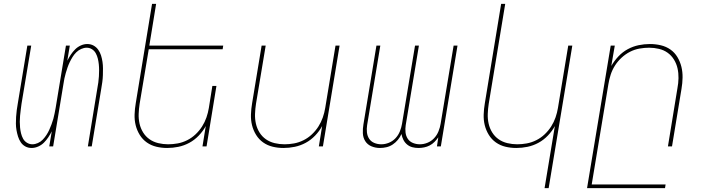

<svg xmlns="http://www.w3.org/2000/svg" viewBox="-20 -755 3640 990"><path d="M143 8Q125 8 110.5 0Q96 -8 87 -21.5Q78 -35 73 -51Q68 -67 65 -84Q62 -101 62 -118Q62 -135 63 -152.5Q64 -170 66.5 -188Q69 -206 72 -223L121 -520H141L91 -220Q89 -205 87 -189.5Q85 -174 83.5 -158.5Q82 -143 82 -127.5Q82 -112 83.5 -97Q85 -82 88.5 -67.5Q92 -53 99 -40Q106 -27 119 -19Q132 -11 147 -11Q161 -11 175.5 -17.5Q190 -24 200.5 -35Q211 -46 219.5 -59Q228 -72 234 -85.5Q240 -99 245.5 -113.5Q251 -128 255 -142Q259 -156 261.5 -170Q264 -184 267 -199L320 -520H340L327 -442Q335 -458 345 -473Q355 -488 367.5 -500.5Q380 -513 396.5 -520.5Q413 -528 430 -528Q448 -528 462.5 -520Q477 -512 486.5 -498.5Q496 -485 501 -469Q506 -453 508.5 -436Q511 -419 511 -402Q511 -385 510.5 -367.5Q510 -350 507.5 -332Q505 -314 502 -297L453 0H433L482 -300Q485 -315 487 -330.5Q489 -346 490 -361.5Q491 -377 491 -392.5Q491 -408 489.5 -423Q488 -438 484.5 -452.5Q481 -467 474 -480Q467 -493 454.5 -501Q442 -509 427 -509Q413 -509 398.5 -502.5Q384 -496 373 -485Q362 -474 354 -461Q346 -448 339.5 -434.5Q333 -421 328 -406.5Q323 -392 319 -378Q315 -364 312 -350Q309 -336 307 -321L254 0H234L247 -78Q239 -62 229 -47Q219 -32 206.5 -19.5Q194 -7 177 0.5Q160 8 143 8Z M842 8Q813 8 786 1.5Q759 -5 737 -20.5Q715 -36 700.5 -59.5Q686 -83 679.5 -109.5Q673 -136 674 -165Q675 -194 680 -223L764 -735H785L750 -520H1131L1128 -501H747L700 -220Q696 -194 695 -168Q694 -142 699.5 -117.5Q705 -93 718 -72Q731 -51 751 -37Q771 -23 796 -17Q821 -11 847 -11Q871 -11 896 -15.5Q921 -20 945 -32Q969 -44 988.5 -62.5Q1008 -81 1022 -103Q1036 -125 1044.5 -149.5Q1053 -174 1057 -199L1075 -312H1096L1045 0H1024L1041 -105Q1027 -79 1005 -56Q983 -33 956 -18.5Q929 -4 900 2Q871 8 842 8Z M1442 8Q1413 8 1386 1.5Q1359 -5 1337 -20.5Q1315 -36 1300.5 -59.5Q1286 -83 1279.5 -109.5Q1273 -136 1274 -165Q1275 -194 1280 -223L1329 -520H1350L1300 -220Q1296 -194 1295 -168Q1294 -142 1299.5 -117.5Q1305 -93 1318 -72Q1331 -51 1351 -37Q1371 -23 1396 -17Q1421 -11 1447 -11Q1471 -11 1496 -15.5Q1521 -20 1545 -32Q1569 -44 1588.5 -62.5Q1608 -81 1622 -103Q1636 -125 1644.5 -149.5Q1653 -174 1657 -199L1710 -520H1731L1645 0H1624L1641 -105Q1627 -79 1605 -56Q1583 -33 1556 -18.5Q1529 -4 1500 2Q1471 8 1442 8Z M1939 8Q1916 8 1895.5 -0.5Q1875 -9 1863.5 -27Q1852 -45 1851 -68Q1850 -91 1854 -114L1921 -520H1941L1873 -110Q1870 -91 1872 -72.5Q1874 -54 1883.5 -39.5Q1893 -25 1910 -18Q1927 -11 1946 -11Q1966 -11 1985.5 -19Q2005 -27 2019.5 -42.5Q2034 -58 2042 -78Q2050 -98 2053 -117L2120 -520H2140L2072 -110Q2069 -91 2071 -72.5Q2073 -54 2082.5 -39.5Q2092 -25 2109 -18Q2126 -11 2145 -11Q2165 -11 2184.5 -19Q2204 -27 2218.5 -42.5Q2233 -58 2241 -78Q2249 -98 2252 -117L2319 -520H2339L2253 0H2233L2240 -47Q2231 -34 2220 -23Q2209 -12 2195.5 -5Q2182 2 2167 5Q2152 8 2138 8Q2121 8 2106 4Q2091 0 2079 -10Q2067 -20 2060 -34Q2053 -48 2050 -64Q2043 -48 2031.5 -34Q2020 -20 2005 -10Q1990 0 1973 4Q1956 8 1939 8Z M2788 215 2841 -105Q2827 -79 2805 -56Q2783 -33 2756 -18.5Q2729 -4 2700 2Q2671 8 2642 8Q2613 8 2586 1.5Q2559 -5 2537 -20.5Q2515 -36 2500.5 -59.5Q2486 -83 2479.5 -109.5Q2473 -136 2474 -165Q2475 -194 2480 -223L2564 -735H2585L2500 -220Q2496 -194 2495 -168Q2494 -142 2499.5 -117.5Q2505 -93 2518 -72Q2531 -51 2551 -37Q2571 -23 2596 -17Q2621 -11 2647 -11Q2671 -11 2696 -15.5Q2721 -20 2745 -32Q2769 -44 2788.5 -62.5Q2808 -81 2822 -103Q2836 -125 2844.5 -149.5Q2853 -174 2857 -199L2910 -520H2931L2809 215Z M3007 215 3129 -520H3150L3132 -415Q3147 -441 3168.5 -464Q3190 -487 3217 -501.5Q3244 -516 3273 -522Q3302 -528 3331 -528Q3360 -528 3387.5 -521.5Q3415 -515 3437 -499.5Q3459 -484 3473 -460.5Q3487 -437 3493.5 -410.5Q3500 -384 3499.5 -355Q3499 -326 3494 -297L3445 0H3424L3473 -300Q3478 -326 3478.5 -352Q3479 -378 3473.5 -402.5Q3468 -427 3455 -448Q3442 -469 3422.5 -483Q3403 -497 3378 -503Q3353 -509 3327 -509Q3303 -509 3277.5 -504.5Q3252 -500 3228.5 -488Q3205 -476 3185 -457.5Q3165 -439 3151 -417Q3137 -395 3129 -370.5Q3121 -346 3117 -321L3031 196H3412L3409 215Z"/></svg>

Font: Iosevka Thin Extended Oblique
Style: Regular
Weight: 100
Width: 7
Italic angle: -9°
Monospace: yes
Designer: Belleve Invis
Foundry: Belleve Invis
Version: Version 32.5.0; ttfautohint (v1.8.4)